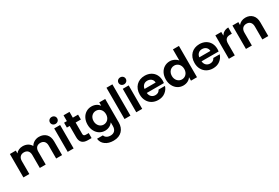

<svg xmlns="http://www.w3.org/2000/svg" viewBox="105 -2222 5714 3933"><g transform="rotate(-30 2962.5 -255.5)"><path d="M69 0H209V-306C209 -393 257 -440 334 -440C410 -440 457 -393 457 -306V0H597V-306C597 -393 645 -440 721 -440C797 -440 844 -393 844 -306V0H984V-325C984 -400 963 -458 922 -500C880 -541 825 -562 757 -562C677 -562 603 -520 567 -456C530 -524 459 -562 372 -562C304 -562 245 -534 209 -487V-554H69Z M1117 0H1257V-554H1117ZM1102 -702C1102 -655 1139 -620 1188 -620C1237 -620 1274 -655 1274 -702C1274 -749 1237 -784 1188 -784C1139 -784 1102 -749 1102 -702Z M1351 -439H1417V-172C1417 -57 1476 0 1594 0H1682V-118H1617C1574 -118 1558 -134 1558 -171V-439H1682V-554H1558V-691H1417V-554H1351Z M1781 -129C1825 -41 1907 9 2000 9C2081 9 2147 -30 2183 -82V4C2183 103 2127 151 2046 151C1977 151 1925 119 1910 68H1771C1778 131 1806 181 1857 218C1907 255 1971 273 2050 273C2228 273 2324 157 2324 4V-554H2183V-475C2147 -527 2083 -563 2000 -563C1953 -563 1910 -551 1872 -528C1795 -481 1747 -391 1747 -279C1747 -222 1758 -172 1781 -129ZM1890 -279C1890 -380 1959 -440 2036 -440C2115 -440 2183 -379 2183 -277C2183 -175 2115 -114 2036 -114C1960 -114 1890 -178 1890 -279Z M2461 -740V0H2601V-740Z M2739 0H2879V-554H2739ZM2724 -702C2724 -655 2761 -620 2810 -620C2859 -620 2896 -655 2896 -702C2896 -749 2859 -784 2810 -784C2761 -784 2724 -749 2724 -702Z M3017 -127C3064 -40 3152 9 3259 9C3325 9 3381 -8 3426 -43C3471 -77 3502 -121 3518 -174H3367C3345 -129 3308 -107 3256 -107C3184 -107 3130 -155 3123 -235H3528C3531 -251 3532 -269 3532 -289C3532 -343 3521 -391 3498 -433C3452 -516 3364 -563 3259 -563C3094 -563 2981 -451 2981 -277C2981 -220 2993 -170 3017 -127ZM3168 -417C3191 -438 3220 -448 3255 -448C3292 -448 3323 -437 3348 -416C3373 -394 3386 -365 3387 -329H3124C3129 -366 3144 -396 3168 -417Z M3598 -279C3598 -222 3609 -172 3632 -129C3676 -41 3758 9 3851 9C3934 9 3998 -27 4033 -82V0H4175V-740H4033V-477C3994 -529 3924 -563 3852 -563C3805 -563 3762 -551 3723 -528C3646 -481 3598 -391 3598 -279ZM3762 -366C3789 -414 3835 -440 3887 -440C3966 -440 4034 -379 4034 -277C4034 -175 3966 -114 3887 -114C3811 -114 3741 -178 3741 -279C3741 -312 3748 -341 3762 -366Z M4312 -127C4359 -40 4447 9 4554 9C4620 9 4676 -8 4721 -43C4766 -77 4797 -121 4813 -174H4662C4640 -129 4603 -107 4551 -107C4479 -107 4425 -155 4418 -235H4823C4826 -251 4827 -269 4827 -289C4827 -343 4816 -391 4793 -433C4747 -516 4659 -563 4554 -563C4389 -563 4276 -451 4276 -277C4276 -220 4288 -170 4312 -127ZM4463 -417C4486 -438 4515 -448 4550 -448C4587 -448 4618 -437 4643 -416C4668 -394 4681 -365 4682 -329H4419C4424 -366 4439 -396 4463 -417Z M5069 0V-276C5069 -379 5114 -415 5202 -415H5239V-562C5164 -562 5105 -527 5069 -468V-554H4929V0Z M5333 -554V0H5473V-306C5473 -394 5521 -443 5598 -443C5674 -443 5721 -394 5721 -306V0H5861V-325C5861 -400 5841 -458 5800 -500C5759 -541 5706 -562 5640 -562C5571 -562 5510 -533 5473 -485V-554Z"/></g></svg>

Font: Poppins SemiBold
Style: Regular
Weight: 600
Designer: Ninad Kale (Devanagari), Jonny Pinhorn (Latin)
Foundry: Indian Type Foundry
Version: 4.004